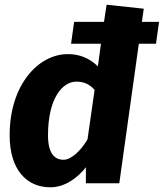

<svg xmlns="http://www.w3.org/2000/svg" viewBox="-20 -779 696 816"><path d="M282 -593H409L396 -497C359 -533 317 -549 268 -549C144 -549 21 -420 21 -204C21 -58 93 17 194 17C257 17 310 -24 345 -68V0H487L570 -593H643L656 -686H583L591 -742L433 -759L422 -686H295ZM304 -432C333 -432 358 -424 382 -397L352 -187C323 -137 282 -100 250 -100C212 -100 184 -127 184 -204C184 -362 246 -432 304 -432Z"/></svg>

Font: Fira Sans OT
Style: Bold Italic
Weight: 700
Italic angle: -8°
Designer: Carrois Corporate & Edenspiekermann
Foundry: Carrois Corporate GbR & Edenspiekermann AG
Version: Version 2.001